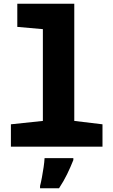

<svg xmlns="http://www.w3.org/2000/svg" viewBox="-20 -780 603 1021"><path d="M38 0V-119L208 -137V-625L72 -637V-760H375V-137L525 -119V0ZM193 209Q198 190 203 163Q208 136 212 108.5Q216 81 217 61H370V71Q355 109 337 146Q319 183 294 221H193Z"/></svg>

Font: Noto Sans Mono SemiCondensed Black
Style: Regular
Weight: 900
Width: 4
Designer: Monotype Design Team
Foundry: Monotype Imaging Inc.
Version: Version 2.014; ttfautohint (v1.8.4.7-5d5b)